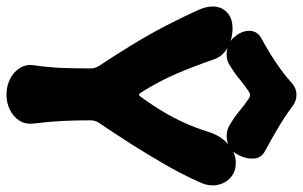

<svg xmlns="http://www.w3.org/2000/svg" viewBox="-201 -728 934 592"><g transform="rotate(90 266.0 -432.0)"><path d="M262 15Q236 15 214.5 4.5Q193 -6 180.5 -25Q168 -44 171 -68Q178 -116 179.5 -157Q181 -198 181 -245Q181 -257 174 -269Q141 -319 109 -371Q77 -423 49 -477Q21 -531 -2 -583Q-13 -611 -9 -633Q-5 -655 12.5 -668.5Q30 -682 57 -682Q90 -682 117.5 -666.5Q145 -651 154 -622Q175 -561 198 -507.5Q221 -454 257 -397Q262 -390 267 -397Q294 -434 314 -467.5Q334 -501 349.5 -535.5Q365 -570 377 -609Q389 -646 415 -669Q441 -692 472 -692Q500 -692 518 -675.5Q536 -659 540.5 -634Q545 -609 532 -581Q509 -529 478.5 -476Q448 -423 415 -371Q382 -319 348 -269Q341 -257 341 -245Q341 -198 343 -157Q345 -116 351 -68Q354 -44 342 -25Q330 -6 308.5 4.5Q287 15 262 15ZM436 -782Q458 -770 459 -746.5Q460 -723 448 -700L447 -699Q438 -680 421 -671.5Q404 -663 386 -664Q368 -665 354 -674Q329 -689 312 -703.5Q295 -718 274 -732Q263 -740 252 -732Q231 -718 214 -703.5Q197 -689 172 -674Q153 -661 127.5 -664.5Q102 -668 86 -685L85 -687Q65 -709 65 -734Q65 -759 90 -772Q111 -783 136 -798.5Q161 -814 184.5 -831Q208 -848 224 -863Q241 -879 262 -879Q283 -879 300 -865Q331 -842 367.5 -820.5Q404 -799 436 -782Z"/></g></svg>

Font: Winky Sans
Style: Bold
Weight: 700
Designer: Simon Atzbach
Foundry: typofactur
Version: Version 1.205